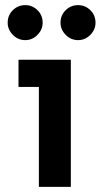

<svg xmlns="http://www.w3.org/2000/svg" viewBox="-20 -725 391 745"><path d="M130.9 0V-493.2H254.9V0ZM51.8 -387.7V-493.2H254.9V-387.7ZM283.2 -569.3Q254.9 -569.3 234.9 -589.8Q214.8 -610.4 214.8 -636.7Q214.8 -666 234.9 -685.5Q254.9 -705.1 283.2 -705.1Q310.5 -705.1 330.6 -685.5Q350.6 -666 350.6 -636.7Q350.6 -610.4 330.6 -589.8Q310.5 -569.3 283.2 -569.3ZM78.1 -569.3Q49.8 -569.3 29.8 -589.8Q9.8 -610.4 9.8 -636.7Q9.8 -666 29.8 -685.5Q49.8 -705.1 78.1 -705.1Q105.5 -705.1 125.5 -685.5Q145.5 -666 145.5 -636.7Q145.5 -610.4 125.5 -589.8Q105.5 -569.3 78.1 -569.3Z"/></svg>

Font: Sen
Style: Bold
Weight: 700
Designer: Kosal Sen, Philatype
Foundry: Philatype
Version: Version 2.000;gftools[0.9.31]